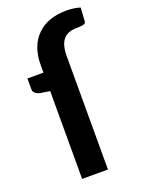

<svg xmlns="http://www.w3.org/2000/svg" viewBox="-141 -799 636 863"><g transform="rotate(-20 177.5 -367.5)"><path d="M97.7 -508.3V-546.4Q97.7 -590.3 110.8 -625.5Q122.6 -658.7 148.9 -685.1Q174.3 -710.4 209 -722.7Q244.6 -735.4 289.1 -735.4Q325.2 -735.4 355 -726.1L351.1 -662.1Q350.1 -650.9 337.9 -648.4Q324.7 -646 310.1 -646Q289.1 -646 271.5 -640.6Q256.3 -636.2 244.1 -623Q231.9 -608.9 227.1 -590.8Q221.2 -570.3 221.2 -542.5V0H97.7V-419.9L53.2 -426.8Q38.1 -430.2 29.8 -437.5Q21 -443.8 21 -458V-508.3Z"/></g></svg>

Font: Lato-SemiBold
Style: Bold
Weight: 500
Designer: Lukasz Dziedzic with Adam Twardoch and Botio Nikoltchev
Foundry: tyPoland Lukasz Dziedzic
Version: ""